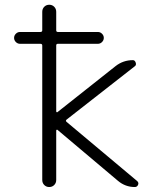

<svg xmlns="http://www.w3.org/2000/svg" viewBox="-20 -793 650 792"><path d="M62.5 -612.3Q52.7 -612.3 45.4 -619.6Q38.1 -627 38.1 -636.7Q38.1 -646.5 45.4 -653.8Q52.7 -661.1 62.5 -661.1H146.5Q154.3 -661.1 154.3 -668V-744.1Q154.3 -756.8 162.6 -765.1Q170.9 -773.4 183.1 -773.4Q195.3 -773.4 203.6 -765.1Q211.9 -756.8 211.9 -744.1V-668Q211.9 -661.1 218.8 -661.1H383.8Q393.6 -661.1 400.9 -653.8Q408.2 -646.5 408.2 -636.7Q408.2 -627 400.9 -619.6Q393.6 -612.3 383.8 -612.3H218.8Q211.9 -612.3 211.9 -605.5V-334Q211.9 -331.1 213.9 -330.1Q215.8 -329.1 217.8 -331.1L457 -520.5Q488.3 -544.9 528.3 -544.9Q536.1 -544.9 539.6 -535.2Q543 -525.4 537.1 -520.5L254.9 -299.8Q249 -294.9 254.9 -290L544.9 -46.9Q550.8 -42 550.8 -36.1Q550.8 -34.2 549.8 -31.2Q545.9 -21.5 536.1 -21.5Q497.1 -21.5 466.8 -46.9L217.8 -256.8Q215.8 -258.8 213.9 -257.8Q211.9 -256.8 211.9 -253.9V-50.8Q211.9 -38.1 203.6 -29.8Q195.3 -21.5 183.1 -21.5Q170.9 -21.5 162.6 -29.8Q154.3 -38.1 154.3 -50.8V-605.5Q154.3 -612.3 146.5 -612.3Z"/></svg>

Font: Gen Jyuu Gothic P Light
Style: Regular
Weight: 200
Designer: [Source Han Sans]
Ryoko NISHIZUKA  (kana & ideographs); Paul D. Hunt (Latin, Greek & Cyrillic); Wenlong ZHANG  (bopomofo
Version: Version 1.002.20150607